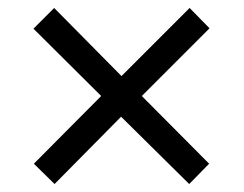

<svg xmlns="http://www.w3.org/2000/svg" viewBox="-20 -594 612 482"><path d="M456 -574 506 -523 336 -353 505 -183 455 -132 284 -301 117 -132 65 -183 234 -353 64 -522 116 -574 285 -403Z"/></svg>

Font: Noto Sans Hanunoo
Style: Regular
Weight: 400
Designer: Monotype Design Team
Foundry: Monotype Imaging Inc.
Version: Version 2.003; ttfautohint (v1.8.4.7-5d5b)